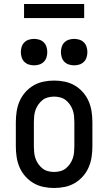

<svg xmlns="http://www.w3.org/2000/svg" viewBox="-20 -930 540 958"><path d="M250 8Q223 8 196.5 2.5Q170 -3 147 -16.5Q124 -30 106 -50.5Q88 -71 77.5 -95.5Q67 -120 63 -146.5Q59 -173 59 -200V-320Q59 -347 63 -373.5Q67 -400 77.5 -424.5Q88 -449 106 -469.5Q124 -490 147 -503.5Q170 -517 196.5 -522.5Q223 -528 250 -528Q277 -528 303.5 -522.5Q330 -517 353 -503.5Q376 -490 394 -469.5Q412 -449 422.5 -424.5Q433 -400 437 -373.5Q441 -347 441 -320V-200Q441 -173 437 -146.5Q433 -120 422.5 -95.5Q412 -71 394 -50.5Q376 -30 353 -16.5Q330 -3 303.5 2.5Q277 8 250 8ZM250 -72Q265 -72 280.5 -76Q296 -80 308 -89.5Q320 -99 329 -112Q338 -125 343 -139.5Q348 -154 349.5 -169.5Q351 -185 351 -200V-320Q351 -335 349.5 -350.5Q348 -366 343 -380.5Q338 -395 329 -408Q320 -421 308 -430.5Q296 -440 280.5 -444Q265 -448 250 -448Q235 -448 219.5 -444Q204 -440 192 -430.5Q180 -421 171 -408Q162 -395 157 -380.5Q152 -366 150.5 -350.5Q149 -335 149 -320V-200Q149 -185 150.5 -169.5Q152 -154 157 -139.5Q162 -125 171 -112Q180 -99 192 -89.5Q204 -80 219.5 -76Q235 -72 250 -72ZM350 -604Q337 -604 324 -608Q311 -612 301.5 -621.5Q292 -631 288 -644Q284 -657 284 -670Q284 -683 288 -696Q292 -709 301.5 -718.5Q311 -728 324 -732Q337 -736 350 -736Q363 -736 376 -732Q389 -728 398.5 -718.5Q408 -709 412 -696Q416 -683 416 -670Q416 -657 412 -644Q408 -631 398.5 -621.5Q389 -612 376 -608Q363 -604 350 -604ZM150 -604Q137 -604 124 -608Q111 -612 101.5 -621.5Q92 -631 88 -644Q84 -657 84 -670Q84 -683 88 -696Q92 -709 101.5 -718.5Q111 -728 124 -732Q137 -736 150 -736Q163 -736 176 -732Q189 -728 198.5 -718.5Q208 -709 212 -696Q216 -683 216 -670Q216 -657 212 -644Q208 -631 198.5 -621.5Q189 -612 176 -608Q163 -604 150 -604ZM400 -840H100V-910H400Z"/></svg>

Font: Iosevka Curly Slab Medium
Style: Regular
Weight: 500
Monospace: yes
Designer: Belleve Invis
Foundry: Belleve Invis
Version: Version 22.1.2; ttfautohint (v1.8.4)